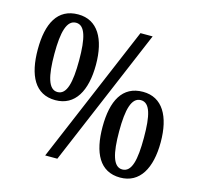

<svg xmlns="http://www.w3.org/2000/svg" viewBox="-106 -837 992 960"><g transform="rotate(15 390.0 -357.0)"><path d="M183 -280C285 -280 334 -369 334 -503C334 -637 285 -724 184 -724C77 -724 33 -637 33 -503C33 -369 77 -280 183 -280ZM206 0H269L571 -714H508ZM183 -322C136 -322 119 -388 119 -503C119 -616 136 -681 184 -681C231 -681 247 -617 247 -503C247 -388 231 -322 183 -322ZM596 10C698 10 747 -79 747 -213C747 -347 698 -434 597 -434C490 -434 446 -347 446 -213C446 -79 490 10 596 10ZM596 -32C549 -32 532 -98 532 -213C532 -326 549 -391 597 -391C645 -391 660 -327 660 -213C660 -98 645 -32 596 -32Z"/></g></svg>

Font: Noto Serif Bengali Condensed SemiBold
Style: Regular
Weight: 600
Width: 3
Designer: Juan Bruce, Universal Thirst, Indian Type Foundry and the Monotype Design Team.
Foundry: Monotype Imaging Inc.
Version: Version 2.003